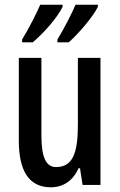

<svg xmlns="http://www.w3.org/2000/svg" viewBox="-20 -786 509 816"><path d="M396 -757V-766H301C289 -737 254 -667 224 -618V-606H272C312 -641 375 -714 396 -757ZM246 -757V-766H151C138 -735 105 -669 74 -618V-606H119C169 -648 224 -712 246 -757ZM407 -540H311V-256C311 -135 289 -76 218 -76C175 -76 156 -119 156 -210V-540H60V-188C60 -66 99 10 196 10C249 10 290 -18 314 -71H320L331 0H407Z"/></svg>

Font: Noto Sans Hebrew ExtraCondensed Medium
Style: Regular
Weight: 500
Width: 2
Designer: Monotype Design Team
Foundry: Monotype Imaging Inc.
Version: Version 2.004